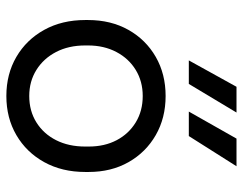

<svg xmlns="http://www.w3.org/2000/svg" viewBox="-100 -654 764 604"><g transform="rotate(90 282.0 -352.0)"><path d="M282 10Q213 10 159 -21.5Q105 -53 74 -109Q43 -165 43 -238V-247Q43 -319 74 -374Q105 -429 159 -460Q213 -491 282 -491Q351 -491 405 -460Q459 -429 490 -374.5Q521 -320 521 -249V-238Q521 -165 490 -109Q459 -53 405 -21.5Q351 10 282 10ZM282 -62Q329 -62 365 -84.5Q401 -107 421 -146.5Q441 -186 441 -238V-249Q441 -299 421 -337Q401 -375 365 -397Q329 -419 282 -419Q236 -419 200 -397Q164 -375 143.5 -336Q123 -297 123 -247V-238Q123 -186 143.5 -146.5Q164 -107 200 -84.5Q236 -62 282 -62ZM170 -564 253 -714H334L244 -564ZM331 -564 416 -714H503L408 -564Z"/></g></svg>

Font: SUSE
Style: Regular
Weight: 400
Designer: Rene Bieder
Foundry: SUSE
Version: Version 1.000